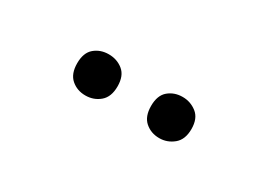

<svg xmlns="http://www.w3.org/2000/svg" viewBox="-15 -903 615 441"><g transform="rotate(30 292.0 -682.5)"><path d="M142 -683Q142 -711 157.5 -724Q173 -737 195 -737Q217 -737 233 -724Q249 -711 249 -683Q249 -655 233 -641.5Q217 -628 195 -628Q173 -628 157.5 -641.5Q142 -655 142 -683ZM338 -683Q338 -711 353.5 -724Q369 -737 391 -737Q412 -737 428.5 -724Q445 -711 445 -683Q445 -655 428.5 -641.5Q412 -628 391 -628Q369 -628 353.5 -641.5Q338 -655 338 -683Z"/></g></svg>

Font: Noto Sans Khmer UI Medium
Style: Regular
Weight: 500
Designer: Danh Hong and the Monotype Design Team
Foundry: Monotype Imaging Inc.
Version: Version 2.002; ttfautohint (v1.8.4.7-5d5b)